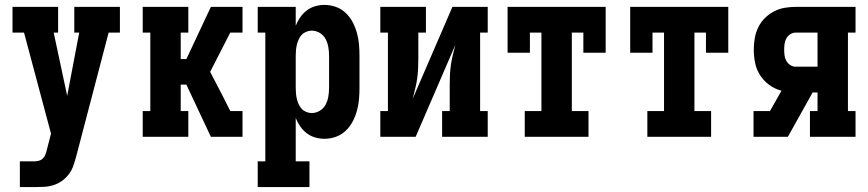

<svg xmlns="http://www.w3.org/2000/svg" viewBox="-20 -558 3540 783"><path d="M61 205V100H119Q129 100 138.5 97.5Q148 95 155 88Q162 81 165.5 71.5Q169 62 171 53L188 -13L78 -425H31V-530H217V-425H199L254 -167L303 -425H283V-530H469V-425H423L291 79Q286 98 279.5 117Q273 136 261 152Q249 168 233 179.5Q217 191 198 197Q179 203 159 204Q139 205 119 205Z M938 0V-68L919 -105H969V0ZM562 0V-105H593V-425H562V-530H748V-425H717V-317H740L840 -530H938V-462V-530H969V-425H919L837 -265Q863 -216 888 -167Q913 -118 938 -68V0H840L740 -213H717V-105H748V0Z M1031 205V100H1062V-425H1031V-530H1186V-453Q1193 -471 1204 -487Q1215 -503 1230.5 -515Q1246 -527 1265 -532.5Q1284 -538 1303 -538Q1327 -538 1349.5 -530Q1372 -522 1389.5 -505.5Q1407 -489 1418 -468Q1429 -447 1435.5 -424Q1442 -401 1444 -377.5Q1446 -354 1446 -330V-200Q1446 -176 1444 -152.5Q1442 -129 1435.5 -106Q1429 -83 1418 -62Q1407 -41 1389.5 -24.5Q1372 -8 1349.5 0Q1327 8 1303 8Q1284 8 1265 2.5Q1246 -3 1230.5 -15Q1215 -27 1204 -43Q1193 -59 1186 -77V100H1242V205ZM1251 -97Q1269 -97 1284.5 -106.5Q1300 -116 1308 -131.5Q1316 -147 1319 -164.5Q1322 -182 1322 -200V-330Q1322 -348 1319 -365.5Q1316 -383 1308 -398.5Q1300 -414 1284.5 -423.5Q1269 -433 1251 -433Q1240 -433 1229 -428.5Q1218 -424 1210.5 -416Q1203 -408 1198 -397Q1193 -386 1190.5 -375Q1188 -364 1187 -352.5Q1186 -341 1186 -330V-200Q1186 -189 1187 -177.5Q1188 -166 1190.5 -155Q1193 -144 1198 -133Q1203 -122 1210.5 -114Q1218 -106 1229 -101.5Q1240 -97 1251 -97Z M1531 0V-105H1562V-425H1531V-530H1717V-425H1686V-318Q1686 -297 1685 -276.5Q1684 -256 1681 -235.5Q1678 -215 1673 -195Q1668 -175 1663 -155L1825 -530H1969V-425H1938V-105H1969V0H1783V-105H1814V-212Q1814 -233 1815 -253.5Q1816 -274 1819 -294.5Q1822 -315 1827 -335Q1832 -355 1837 -375L1675 0Z M2120 0V-105H2188V-425H2141V-343H2050V-530H2450V-343H2359V-425H2312V-105H2380V0Z M2620 0V-105H2688V-425H2641V-343H2550V-530H2950V-343H2859V-425H2812V-105H2880V0Z M3053 0V-105H3120L3167 -188Q3140 -195 3117.5 -211.5Q3095 -228 3080 -251Q3065 -274 3059.5 -301Q3054 -328 3054 -356Q3054 -379 3058 -402Q3062 -425 3072 -446Q3082 -467 3098.5 -483.5Q3115 -500 3135.5 -511Q3156 -522 3179 -526Q3202 -530 3225 -530H3469V-425H3438V-105H3469V0H3283V-105H3314V-181H3294L3193 0ZM3225 -286H3314V-425H3225Q3213 -425 3203 -418.5Q3193 -412 3187 -401.5Q3181 -391 3179.5 -379Q3178 -367 3178 -356Q3178 -344 3179.5 -332Q3181 -320 3187 -309.5Q3193 -299 3203 -292.5Q3213 -286 3225 -286Z"/></svg>

Font: Iosevka Slab Extrabold
Style: Regular
Weight: 800
Monospace: yes
Designer: Belleve Invis
Foundry: Belleve Invis
Version: Version 11.1.1; ttfautohint (v1.8.3)